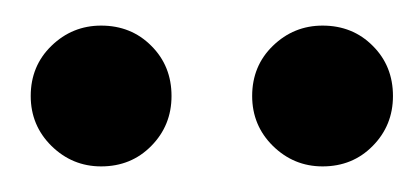

<svg xmlns="http://www.w3.org/2000/svg" viewBox="-20 -923 327 150"><path d="M232 -793Q209.5 -793 193.2 -809Q177 -825 177 -848Q177 -871.5 193.2 -887.2Q209.5 -903 232 -903Q255.5 -903 271.2 -887.2Q287 -871.5 287 -848Q287 -825 271.2 -809Q255.5 -793 232 -793ZM59 -793Q36.5 -793 20.2 -809Q4 -825 4 -848Q4 -871.5 20.2 -887.2Q36.5 -903 59 -903Q82.5 -903 98.2 -887.2Q114 -871.5 114 -848Q114 -825 98.2 -809Q82.5 -793 59 -793Z"/></svg>

Font: Undotted
Style: Regular
Weight: 400
Designer: Delve Withrington, Dave Bailey, Thomas Jockin
Foundry: Delve Fonts LLC
Version: Version 4.000